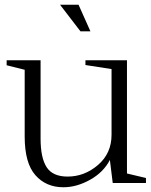

<svg xmlns="http://www.w3.org/2000/svg" viewBox="-20 -771 635 809"><path d="M450 -480 340 -497V-517H515V-40L595 -21V0H455L443 -97Q416 -45 359.5 -13.5Q303 18 247 18Q174 18 129 -33Q84 -84 84 -196V-477L8 -496V-517H151V-187Q151 -106 176.5 -66.5Q202 -27 265 -27Q336 -27 393 -76Q450 -125 450 -203ZM233 -751H311L361 -639H319Z"/></svg>

Font: Afta serif
Style: Regular
Weight: 400
Designer: parq.ink
Foundry: Oriol Esparraguera Font
Version: Version 1.000